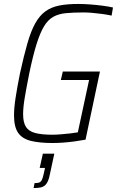

<svg xmlns="http://www.w3.org/2000/svg" viewBox="-20 -716 592 972"><path d="M246 8Q179 8 135.5 -3Q92 -14 71.5 -44Q51 -74 51 -132Q51 -170 59 -222Q67 -274 81 -344Q101 -435 119 -497.5Q137 -560 159 -599Q181 -638 210.5 -659Q240 -680 280 -688Q320 -696 376 -696Q405 -696 437.5 -693.5Q470 -691 500.5 -687Q531 -683 552 -678L545 -637Q522 -642 496 -645.5Q470 -649 446 -651Q422 -653 404 -653Q352 -653 314.5 -649.5Q277 -646 250 -631Q223 -616 203 -583Q183 -550 165 -492.5Q147 -435 128 -344Q114 -273 105.5 -223Q97 -173 97 -138Q97 -96 111.5 -73.5Q126 -51 159 -42.5Q192 -34 245 -34Q264 -34 288 -36Q312 -38 335 -40.5Q358 -43 374 -46L431 -311H288L298 -354H486L413 -9Q386 -4 356.5 0Q327 4 298.5 6Q270 8 246 8ZM150 236 155 211Q170 211 178.5 208Q187 205 192 194.5Q197 184 201 165L208 134H181L197 62H255L233 164Q229 186 223 200Q217 214 208 222Q199 230 185.5 233Q172 236 150 236Z"/></svg>

Font: Saira SemiCondensed ExtraLight
Style: Italic
Weight: 250
Width: 4
Italic angle: -12°
Designer: Hector Gatti with collaboration of the Omnibus-Type team
Foundry: Omnibus-Type
Version: Version 1.101